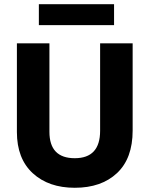

<svg xmlns="http://www.w3.org/2000/svg" viewBox="-20 -879 708 909"><path d="M608 -261Q608 -129 534 -59.5Q460 10 334 10Q210 10 135 -59Q60 -128 60 -254V-674H214V-255Q214 -130 334 -130Q454 -130 454 -260V-674H608ZM520 -760H164V-859H520Z"/></svg>

Font: Hind Siliguri
Style: Bold
Weight: 700
Designer: Jyotish Sonowal
Foundry: Indian Type Foundry
Version: Version 1.001;PS 1.0;hotconv 1.0.86;makeotf.lib2.5.63406; tt